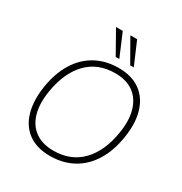

<svg xmlns="http://www.w3.org/2000/svg" viewBox="-212 -1089 1183 1251"><g transform="rotate(30 379.5 -463.5)"><path d="M86 -363Q104 -475 152.5 -553Q201 -631 276 -672Q351 -713 447 -713Q547 -713 610.5 -666.5Q674 -620 698.5 -536.5Q723 -453 705 -342Q688 -231 639 -152.5Q590 -74 515 -33Q440 8 343 8Q244 8 180.5 -38Q117 -84 93 -167.5Q69 -251 86 -363ZM129 -353Q113 -254 133.5 -182.5Q154 -111 208 -72Q262 -33 346 -33Q476 -33 557 -117Q638 -201 662 -352Q678 -450 657 -522Q636 -594 582.5 -633Q529 -672 445 -672Q315 -672 234.5 -588.5Q154 -505 129 -353ZM502 -765 405 -935H456L529 -765ZM393 -765 297 -935H348L420 -765Z"/></g></svg>

Font: Mulish ExtraLight ExtraLight
Style: Italic
Weight: 250
Italic angle: -9°
Version: Version 3.603